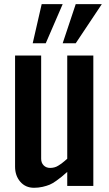

<svg xmlns="http://www.w3.org/2000/svg" viewBox="-20 -891 524 920"><path d="M199.2 -683.6H136.7L179.7 -871.1H280.3ZM342.8 -683.6H280.3L342.8 -871.1H467.8ZM302.2 -67.4Q283.7 -51.3 275.1 -43.9Q266.6 -36.6 249 -24.2Q231.4 -11.7 218 -6.1Q204.6 -0.5 184.6 4.2Q164.6 8.8 143.1 8.8Q102.1 8.8 77.1 -20.3Q52.2 -49.3 52.2 -92.3V-625H177.2V-130.4Q177.2 -110.8 189.2 -98.6Q201.2 -86.4 220.2 -86.4Q230.5 -86.4 240.2 -88.9Q250 -91.3 259.5 -97.4Q269 -103.5 274.4 -107.2Q279.8 -110.8 289.8 -119.6Q299.8 -128.4 302.2 -130.4V-625H427.2V0H302.2Z"/></svg>

Font: Oswald
Style: Stencbab
Weight: 400
Designer: Mathieu Le Lay
Foundry: Mathieu Le Lay
Version: Version 1.000